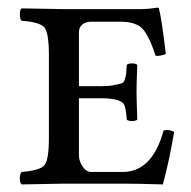

<svg xmlns="http://www.w3.org/2000/svg" viewBox="-20 -484 504 506"><path d="M245.1 -225.1H188V-75.2Q188 -60.1 197.5 -45.4Q207 -30.8 220.2 -30.8H303.2Q381.3 -30.8 411.1 -140.1Q425.3 -144 439 -136.2Q424.8 -54.2 409.2 2Q343.3 0 303.2 0H148.9Q79.1 1 37.1 2Q32.2 -2 32.2 -13.9Q32.2 -25.9 37.1 -30.8Q85 -34.7 96.9 -48.3Q108.9 -62 108.9 -122.1V-337.9Q108.9 -397.9 96.9 -411.9Q85 -425.8 37.1 -429.2Q32.2 -434.1 32.2 -446Q32.2 -458 37.1 -461.9L147.9 -460H355Q368.2 -460 396 -463.9Q398.9 -463.9 398.9 -460.9Q405.8 -437 417 -341.8Q403.8 -335.9 390.1 -336.9Q374 -386.7 356.9 -406.7Q339.8 -426.8 296.9 -426.8H220.2Q206.1 -426.8 197 -419.4Q188 -412.1 188 -398.9V-256.8H245.1Q267.1 -256.8 279.1 -259.5Q291 -262.2 298.6 -263.7Q306.2 -265.1 309.1 -275.1Q312 -285.2 312.5 -289.6Q313 -293.9 314 -313Q317.9 -316.9 327.9 -316.9Q337.9 -316.9 341.8 -313Q339.8 -263.2 339.8 -242.2Q339.8 -227.1 341.8 -168.9Q337.9 -165 327.9 -165Q317.9 -165 314 -168.9Q312 -203.1 305.2 -211.4Q292.5 -225.1 245.1 -225.1Z"/></svg>

Font: Linux Libertine Capitals
Style: Small Caps
Weight: 400
Designer: Philipp H. Poll
Foundry: Philipp H. Poll
Version: Version 5.1.3